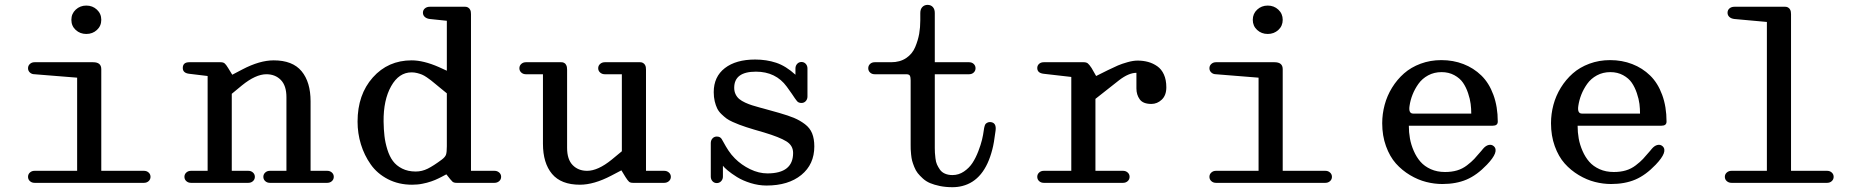

<svg xmlns="http://www.w3.org/2000/svg" viewBox="-20 -758 7737 796"><path d="M123 -49.8H299.8V-436L123 -450.2Q111.8 -450.2 104 -457.3Q96.2 -464.4 96.2 -475.1Q96.2 -485.8 104 -492.9Q111.8 -500 123 -500H366.2Q399.9 -500 399.9 -471.2V-49.8H577.1Q588.4 -49.8 596.2 -42.7Q604 -35.6 604 -24.9Q604 -14.2 596.2 -7.1Q588.4 0 577.1 0H123Q111.8 0 104 -7.1Q96.2 -14.2 96.2 -24.9Q96.2 -35.6 104 -42.7Q111.8 -49.8 123 -49.8ZM293.9 -633.8Q275.9 -650.4 275.9 -675.8Q275.9 -701.2 293.9 -718Q312 -734.9 337.9 -734.9Q363.8 -734.9 381.8 -718Q399.9 -701.2 399.9 -675.8Q399.9 -650.4 381.8 -633.8Q363.8 -617.2 337.9 -617.2Q312 -617.2 293.9 -633.8Z M840.8 -49.8V-442.9L764.6 -452.1Q737.8 -455.1 737.8 -476.1Q737.8 -500 764.6 -500H894.5Q905.3 -500 911.1 -495.4Q917 -490.7 925.8 -476.1L942.9 -448.2L984.9 -470.2Q1056.6 -507.8 1114.7 -507.8Q1192.9 -507.8 1230.2 -462.9Q1267.6 -418 1267.6 -337.9V-49.8H1336.9Q1348.1 -49.8 1356 -42.7Q1363.8 -35.6 1363.8 -24.9Q1363.8 -14.2 1356 -7.1Q1348.1 0 1336.9 0H1098.6Q1087.4 0 1079.6 -7.1Q1071.8 -14.2 1071.8 -24.9Q1071.8 -35.6 1079.6 -42.7Q1087.4 -49.8 1098.6 -49.8H1167.5V-355Q1167.5 -402.8 1144.3 -426.5Q1121.1 -450.2 1084.5 -450.2Q1040 -450.2 982.9 -403.8L940.9 -369.1V-49.8H1009.8Q1021 -49.8 1028.8 -42.7Q1036.6 -35.6 1036.6 -24.9Q1036.6 -14.2 1028.8 -7.1Q1021 0 1009.8 0H771.5Q760.3 0 752.4 -7.1Q744.6 -14.2 744.6 -24.9Q744.6 -35.6 752.4 -42.7Q760.3 -49.8 771.5 -49.8Z M1686.5 -507.8Q1735.8 -507.8 1799.3 -480L1832.5 -464.8V-671.9L1762.2 -679.2Q1749 -680.7 1741.2 -687.7Q1733.4 -694.8 1733.4 -705.1Q1733.4 -716.3 1741.5 -723.1Q1749.5 -730 1762.2 -730H1901.4H1904.3Q1906.7 -730 1908 -730Q1909.2 -730 1912.4 -729.7Q1915.5 -729.5 1917.2 -728.5Q1918.9 -727.5 1921.6 -726.1Q1924.3 -724.6 1926 -722.4Q1927.7 -720.2 1929.4 -717Q1931.2 -713.9 1931.9 -709.2Q1932.6 -704.6 1932.6 -699.2V-49.8H2030.3Q2041.5 -49.8 2049.6 -42.7Q2057.6 -35.6 2057.6 -24.9Q2057.6 -14.2 2049.6 -7.1Q2041.5 0 2030.3 0H1872.6Q1861.8 0 1856.2 -4.6Q1850.6 -9.3 1830.6 -35.2Q1830.1 -35.2 1822 -30.8Q1814 -26.4 1811 -24.9Q1808.1 -23.4 1798.8 -18.8Q1789.6 -14.2 1783.9 -12Q1778.3 -9.8 1768.3 -6.1Q1758.3 -2.4 1750 -0.5Q1741.7 1.5 1731.4 3.7Q1721.2 5.9 1710.2 6.8Q1699.2 7.8 1688.5 7.8Q1632.8 7.8 1588.4 -15.1Q1543.9 -38.1 1517.1 -76.2Q1490.2 -114.3 1476.3 -159.7Q1462.4 -205.1 1462.4 -253.9Q1462.4 -365.7 1525.6 -436.8Q1588.9 -507.8 1686.5 -507.8ZM1570.3 -253.9Q1570.8 -220.7 1574 -193.6Q1577.1 -166.5 1585.9 -138.2Q1594.7 -109.9 1608.9 -90.6Q1623 -71.3 1647.2 -59.1Q1671.4 -46.9 1703.6 -46.9Q1729.5 -46.9 1753.4 -58.8Q1777.3 -70.8 1811.5 -96.2Q1825.7 -106.9 1829.1 -116.9Q1832.5 -127 1832.5 -151.9V-371.1L1803.2 -395Q1798.3 -398.9 1785.4 -409.7Q1772.5 -420.4 1766.6 -425Q1760.7 -429.7 1749.3 -437.5Q1737.8 -445.3 1729.5 -448.7Q1721.2 -452.1 1709.7 -455.1Q1698.2 -458 1686.5 -458Q1633.8 -458 1601.6 -400.6Q1569.3 -343.3 1570.3 -253.9Z M2160.2 -450.2Q2148.9 -450.2 2141.1 -457.3Q2133.3 -464.4 2133.3 -475.1Q2133.3 -485.8 2141.1 -492.9Q2148.9 -500 2160.2 -500H2300.3H2303.2Q2305.7 -500 2306.9 -500Q2308.1 -500 2311.3 -499.8Q2314.5 -499.5 2316.2 -498.5Q2317.9 -497.6 2320.6 -496.1Q2323.2 -494.6 2324.7 -492.4Q2326.2 -490.2 2327.9 -487.1Q2329.6 -483.9 2330.3 -479.2Q2331.1 -474.6 2331.1 -469.2V-145Q2331.1 -97.2 2354.2 -73.5Q2377.4 -49.8 2414.1 -49.8Q2459 -49.8 2516.1 -96.2L2558.1 -130.9V-450.2H2487.3Q2476.1 -450.2 2468 -457.3Q2460 -464.4 2460 -475.1Q2460 -485.8 2468 -492.9Q2476.1 -500 2487.3 -500H2627H2629.4Q2632.3 -500 2633.5 -500Q2634.8 -500 2637.9 -499.8Q2641.1 -499.5 2642.8 -498.5Q2644.5 -497.6 2647.2 -496.1Q2649.9 -494.6 2651.6 -492.4Q2653.3 -490.2 2655 -487.1Q2656.7 -483.9 2657.5 -479.2Q2658.2 -474.6 2658.2 -469.2V-49.8H2733.9Q2745.1 -49.8 2753.2 -42.7Q2761.2 -35.6 2761.2 -24.9Q2761.2 -14.2 2753.2 -7.1Q2745.1 0 2733.9 0H2604Q2593.3 0 2587.9 -4.6Q2582.5 -9.3 2573.2 -23.9L2556.2 -51.8L2514.2 -29.8Q2442.4 7.8 2384.3 7.8Q2306.2 7.8 2268.6 -37.1Q2231 -82 2231 -162.1V-450.2Z M3161.6 -39.1Q3268.1 -39.1 3268.1 -124Q3268.1 -154.8 3240 -172.1Q3211.9 -189.5 3147 -209Q3102.1 -221.7 3073.7 -231Q3055.2 -237.3 3044.7 -241.2Q3034.2 -245.1 3017.8 -252.4Q3001.5 -259.8 2991.9 -266.8Q2982.4 -273.9 2970.9 -284.9Q2959.5 -295.9 2953.4 -308.3Q2947.3 -320.8 2943.1 -338.1Q2939 -355.5 2939 -376Q2939 -439.9 2985.1 -475.6Q3031.2 -511.2 3110.8 -511.2Q3157.7 -511.2 3198 -497.8Q3238.3 -484.4 3277.8 -448.2V-474.1Q3277.8 -485.4 3284.9 -493.2Q3292 -501 3302.7 -501Q3313.5 -501 3320.6 -493.2Q3327.6 -485.4 3327.6 -474.1V-357.9Q3327.6 -346.7 3320.6 -338.9Q3313.5 -331.1 3302.7 -331.1Q3289.1 -331.1 3282.7 -340.8Q3279.3 -344.7 3275.6 -350.3Q3272 -356 3262.9 -369.1Q3253.9 -382.3 3241.7 -398.9Q3196.3 -460.9 3113.8 -460.9Q3023.9 -460.9 3023.9 -394Q3023.9 -378.9 3029.8 -366.9Q3035.6 -355 3045.2 -347.2Q3054.7 -339.4 3069.6 -332.5Q3084.5 -325.7 3098.6 -321.3Q3112.8 -316.9 3132.3 -311.5Q3138.7 -310.1 3141.6 -309.1L3210 -290Q3249 -278.8 3272.7 -268.8Q3296.4 -258.8 3317.1 -243.2Q3337.9 -227.5 3346.9 -205.1Q3356 -182.6 3356 -150.9Q3356 -76.7 3302.2 -32.7Q3248.5 11.2 3157.7 11.2Q3125 11.2 3092 1Q3059.1 -9.3 3035.6 -23.9Q3012.2 -38.6 2997.3 -51Q2982.4 -63.5 2977.1 -70.8V-25.9Q2977.1 -14.6 2969.7 -6.8Q2962.4 1 2951.7 1Q2940.9 1 2933.8 -6.8Q2926.8 -14.6 2926.8 -25.9V-165Q2926.8 -176.3 2933.8 -184.1Q2940.9 -191.9 2951.7 -191.9Q2965.3 -191.9 2971.7 -182.1Q2973.6 -179.7 2981 -165.8Q2988.3 -151.9 3000 -134Q3011.7 -116.2 3026.9 -101.1Q3053.7 -74.2 3089.8 -56.6Q3126 -39.1 3161.6 -39.1Z M3855.5 -147Q3855.5 -146 3855.5 -144Q3855.5 -132.3 3856 -124.8Q3856.4 -117.2 3858.2 -101.8Q3859.9 -86.4 3864.5 -76.2Q3869.1 -65.9 3876.7 -54.9Q3884.3 -43.9 3897.7 -38.1Q3911.1 -32.2 3928.7 -32.2Q3954.6 -32.2 3976.3 -46.9Q3998 -61.5 4011.7 -82.5Q4025.4 -103.5 4035.9 -130.9Q4046.4 -158.2 4051.3 -178.7Q4056.2 -199.2 4058.6 -217.8Q4059.6 -224.6 4060.1 -227.5Q4060.5 -230.5 4062.3 -236.1Q4064 -241.7 4066.4 -244.4Q4068.8 -247.1 4073.5 -249.5Q4078.1 -252 4084.5 -252Q4112.3 -251 4107.4 -215.8Q4100.6 -162.6 4094.2 -139.2Q4061.5 -9.8 3969.2 13.2Q3950.2 18.1 3928.7 18.1Q3900.4 18.1 3876.7 13.2Q3853 8.3 3836.2 1.2Q3819.3 -5.9 3806.2 -17.8Q3793 -29.8 3784.7 -40.3Q3776.4 -50.8 3770.3 -66.2Q3764.2 -81.5 3761.5 -91.8Q3758.8 -102.1 3757.3 -117.4Q3755.9 -132.8 3755.6 -139.4Q3755.4 -146 3755.4 -157.2V-424.8Q3755.4 -438 3752.2 -444.1Q3749 -450.2 3737.3 -450.2H3606.4Q3594.7 -450.2 3587.2 -457.3Q3579.6 -464.4 3579.6 -475.1Q3579.6 -485.8 3587.2 -492.9Q3594.7 -500 3606.4 -500H3674.3Q3710.9 -500 3736.6 -517.1Q3762.2 -534.2 3774.2 -562.7Q3786.1 -591.3 3790.8 -617.9Q3795.4 -644.5 3795.4 -673.8V-704.1Q3795.4 -720.2 3804 -729Q3812.5 -737.8 3825.7 -737.8Q3838.9 -737.8 3847.2 -729Q3855.5 -720.2 3855.5 -704.1V-500H3997.6Q4009.3 -500 4016.8 -492.9Q4024.4 -485.8 4024.4 -475.1Q4024.4 -464.4 4016.8 -457.3Q4009.3 -450.2 3997.6 -450.2H3855.5Z M4307.1 -452.1Q4280.3 -455.1 4280.3 -476.1Q4280.3 -486.3 4287.8 -493.2Q4295.4 -500 4307.1 -500H4473.1Q4483.9 -500 4490 -495.1Q4496.1 -490.2 4505.4 -476.1L4524.4 -442.9L4572.3 -466.8Q4598.1 -479.5 4614.7 -486.6Q4631.3 -493.7 4654.5 -500.2Q4677.7 -506.8 4696.3 -506.8Q4719.7 -506.8 4740 -501.2Q4760.3 -495.6 4777.8 -483.4Q4795.4 -471.2 4805.4 -449Q4815.4 -426.8 4815.4 -396Q4815.4 -362.8 4796.6 -345Q4777.8 -327.1 4753.4 -327.1Q4718.8 -327.1 4705.1 -346.2Q4691.4 -365.2 4691.4 -391.1V-456.1Q4659.7 -456.1 4620.1 -425.8L4521.5 -348.1V-49.8H4636.2Q4647.5 -49.8 4655.3 -42.7Q4663.1 -35.6 4663.1 -24.9Q4663.1 -14.2 4655.3 -7.1Q4647.5 0 4636.2 0H4307.1Q4295.9 0 4288.1 -7.1Q4280.3 -14.2 4280.3 -24.9Q4280.3 -35.6 4288.1 -42.7Q4295.9 -49.8 4307.1 -49.8H4421.4V-439Z M5021 -49.8H5197.8V-436L5021 -450.2Q5009.8 -450.2 5002 -457.3Q4994.1 -464.4 4994.1 -475.1Q4994.1 -485.8 5002 -492.9Q5009.8 -500 5021 -500H5264.2Q5297.9 -500 5297.9 -471.2V-49.8H5475.1Q5486.3 -49.8 5494.1 -42.7Q5502 -35.6 5502 -24.9Q5502 -14.2 5494.1 -7.1Q5486.3 0 5475.1 0H5021Q5009.8 0 5002 -7.1Q4994.1 -14.2 4994.1 -24.9Q4994.1 -35.6 5002 -42.7Q5009.8 -49.8 5021 -49.8ZM5191.9 -633.8Q5173.8 -650.4 5173.8 -675.8Q5173.8 -701.2 5191.9 -718Q5210 -734.9 5235.8 -734.9Q5261.7 -734.9 5279.8 -718Q5297.9 -701.2 5297.9 -675.8Q5297.9 -650.4 5279.8 -633.8Q5261.7 -617.2 5235.8 -617.2Q5210 -617.2 5191.9 -633.8Z M5970.7 -44.9Q5998.5 -44.9 6020.8 -51.5Q6043 -58.1 6061.8 -72.5Q6080.6 -86.9 6092 -99.1Q6103.5 -111.3 6121.6 -132.8Q6126 -138.2 6128.4 -141.1Q6139.6 -154.3 6151.9 -157Q6164.1 -159.7 6172.9 -151.9Q6197.3 -130.4 6144.5 -75.2Q6103 -31.7 6059.8 -13.4Q6016.6 4.9 5959.5 4.9Q5926.3 4.9 5892.6 -3.7Q5858.9 -12.2 5825.7 -32Q5792.5 -51.8 5767.1 -80.3Q5741.7 -108.9 5726.1 -152.1Q5710.4 -195.3 5710.4 -247.1Q5710.4 -285.6 5720.5 -323.2Q5730.5 -360.8 5751.2 -394.5Q5772 -428.2 5800.8 -453.6Q5829.6 -479 5869.6 -493.9Q5909.7 -508.8 5955.6 -508.8Q6004.9 -508.8 6047.1 -492.4Q6089.4 -476.1 6121.3 -445.1Q6153.3 -414.1 6171.4 -364.7Q6189.5 -315.4 6189.5 -253.9Q6189.5 -236.8 6168.5 -236.8H5820.8Q5820.8 -209.5 5825.4 -183.6Q5830.1 -157.7 5841.3 -132.1Q5852.5 -106.4 5869.1 -87.4Q5885.7 -68.4 5911.9 -56.6Q5938 -44.9 5970.7 -44.9ZM5823.7 -318.8Q5818.8 -287.1 5838.9 -287.1H6079.6Q6079.6 -307.1 6077.1 -327.1Q6074.7 -347.2 6066.4 -371.8Q6058.1 -396.5 6045.4 -415Q6032.7 -433.6 6009.5 -446.3Q5986.3 -459 5956.5 -459Q5925.8 -459 5900.9 -445.6Q5876 -432.1 5860.6 -410.4Q5845.2 -388.7 5836.2 -365.7Q5827.1 -342.8 5823.7 -318.8Z M6670.4 -44.9Q6698.2 -44.9 6720.5 -51.5Q6742.7 -58.1 6761.5 -72.5Q6780.3 -86.9 6791.7 -99.1Q6803.2 -111.3 6821.3 -132.8Q6825.7 -138.2 6828.1 -141.1Q6839.4 -154.3 6851.6 -157Q6863.8 -159.7 6872.6 -151.9Q6897 -130.4 6844.2 -75.2Q6802.7 -31.7 6759.5 -13.4Q6716.3 4.9 6659.2 4.9Q6626 4.9 6592.3 -3.7Q6558.6 -12.2 6525.4 -32Q6492.2 -51.8 6466.8 -80.3Q6441.4 -108.9 6425.8 -152.1Q6410.2 -195.3 6410.2 -247.1Q6410.2 -285.6 6420.2 -323.2Q6430.2 -360.8 6450.9 -394.5Q6471.7 -428.2 6500.5 -453.6Q6529.3 -479 6569.3 -493.9Q6609.4 -508.8 6655.3 -508.8Q6704.6 -508.8 6746.8 -492.4Q6789.1 -476.1 6821 -445.1Q6853 -414.1 6871.1 -364.7Q6889.2 -315.4 6889.2 -253.9Q6889.2 -236.8 6868.2 -236.8H6520.5Q6520.5 -209.5 6525.1 -183.6Q6529.8 -157.7 6541 -132.1Q6552.2 -106.4 6568.8 -87.4Q6585.4 -68.4 6611.6 -56.6Q6637.7 -44.9 6670.4 -44.9ZM6523.4 -318.8Q6518.6 -287.1 6538.6 -287.1H6779.3Q6779.3 -307.1 6776.9 -327.1Q6774.4 -347.2 6766.1 -371.8Q6757.8 -396.5 6745.1 -415Q6732.4 -433.6 6709.2 -446.3Q6686 -459 6656.2 -459Q6625.5 -459 6600.6 -445.6Q6575.7 -432.1 6560.3 -410.4Q6544.9 -388.7 6535.9 -365.7Q6526.9 -342.8 6523.4 -318.8Z M7374 -730H7377Q7379.4 -730 7380.6 -730Q7381.8 -730 7385 -729.7Q7388.2 -729.5 7389.9 -728.5Q7391.6 -727.5 7394.3 -726.1Q7397 -724.6 7398.7 -722.4Q7400.4 -720.2 7402.1 -717Q7403.8 -713.9 7404.5 -709.2Q7405.3 -704.6 7405.3 -699.2V-49.8H7555.2Q7566.4 -49.8 7574.2 -42.7Q7582 -35.6 7582 -24.9Q7582 -14.2 7574.2 -7.1Q7566.4 0 7555.2 0H7158.2Q7147 0 7138.9 -7.1Q7130.9 -14.2 7130.9 -24.9Q7130.9 -35.6 7138.9 -42.7Q7147 -49.8 7158.2 -49.8H7305.2V-667L7170.9 -679.2Q7157.2 -680.7 7149.7 -687.7Q7142.1 -694.8 7142.1 -705.1Q7142.1 -716.3 7150.1 -723.1Q7158.2 -730 7170.9 -730Z"/></svg>

Font: Director
Style: Regular
Weight: 400
Designer: Ange Degheest & May Jolivet & Justine Herbel
Foundry: Velvetyne Type Foundry
Version: Version 1.000;FEAKit 1.0